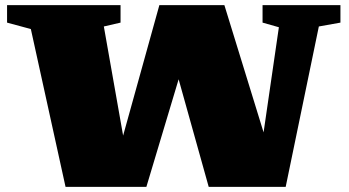

<svg xmlns="http://www.w3.org/2000/svg" viewBox="-20 -727 1356 747"><path d="M792 0 675 -418.5 549.5 0H235L100 -614L7.5 -639V-707H449V-639L384 -624L459 -199.5L600 -707H853L1005.5 -212L1065 -621L1001.5 -639V-707H1304.5V-639L1220.5 -624L1091.5 0Z"/></svg>

Font: Newsreader Caption ExtraBold
Style: Regular
Weight: 800
Designer: Hugues Gentile
Foundry: Production Type
Version: Version 1.001